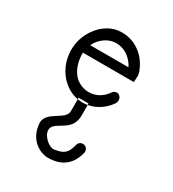

<svg xmlns="http://www.w3.org/2000/svg" viewBox="-116 -308 515 570"><g transform="rotate(30 141.0 -23.0)"><path d="M123 41.3C123.7 32.4 123 2.3 123 -6.7H157C157 2.3 157.8 32.4 157 41.3C152.6 90.4 99.7 90 93.5 115.8C88.4 137.6 118.7 165.3 137 162.7C167.3 158.3 178.8 150.6 186.5 118.4C188.6 109.3 197.8 103.6 207 105.8C216.1 108 221.7 117.2 219.5 126.3C203.6 193 148.8 193.1 131 193.3C116.8 193.5 63.4 180.4 60 113.3C63.3 74.7 121.1 70.1 123 41.3ZM140 -239H136C105 -239 75 -221 55 -191C40 -169 33 -144 33 -119C33 -83 48 -47 76 -24C95 -8 118 0 140 0C173 0 206 -17 227 -48C230 -53 231 -60 229 -66C226 -72 221 -77 215 -77C209 -77 203 -74 200 -69C185 -47 163 -36 141 -36C125 -36 110 -41 96 -52C75 -71 67 -100 67 -129H242C242 -139 243 -145 243 -151C243 -154 242 -156 242 -159H241C241 -161 241 -163 240 -165C232 -185 221 -202 205 -215C186 -231 163 -239 140 -239ZM139 -203C155 -203 171 -198 185 -186C194 -178 201 -170 206 -159H75C77 -163 79 -166 81 -170C96 -191 117 -203 139 -203Z"/></g></svg>

Font: LetsTrace
Style: basic
Weight: 500
Version: Version 002.000